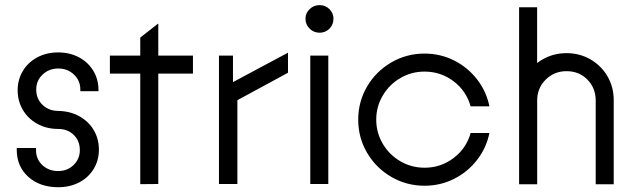

<svg xmlns="http://www.w3.org/2000/svg" viewBox="-20 -735 2548 767"><path d="M46.9 -136.9V-143.7H123.9V-135.3Q123.9 -99.3 149.2 -75.5Q174.5 -51.7 212.5 -51.7Q249.1 -51.7 274 -75.8Q298.9 -100 298.9 -135.3Q298.9 -172.3 274.5 -196.1Q250.1 -219.9 212.5 -219.9Q165.7 -219.9 128.6 -240.6Q91.5 -261.3 71 -296.5Q50.5 -331.7 50.5 -374.5Q50.5 -416.4 71 -451Q91.5 -485.7 128.4 -505.6Q165.4 -525.6 212.5 -525.6Q258.3 -525.6 294.9 -506.3Q331.5 -487 352.4 -452.8Q373.4 -418.5 373.4 -375.6V-370.7H300.9V-377.5Q300.9 -412.7 275.5 -437Q250.1 -461.3 212.8 -461.3Q175.5 -461.3 150.1 -437Q124.7 -412.7 124.7 -377.5Q124.7 -340.5 149.7 -316.3Q174.7 -292.1 212.5 -291.9Q259.9 -291.1 296.9 -270.6Q333.9 -250.1 354.5 -215.2Q375.1 -180.2 375.1 -137.1Q375.1 -94.8 354.4 -60.4Q333.7 -26.1 296.8 -6.6Q259.9 12.9 212.5 12.9Q139.2 12.9 93.1 -28.6Q46.9 -70.1 46.9 -136.9Z M540.3 -441H419V-513H540.3V-584.9L611.3 -640.5L612.3 -639.5V-513H750.8V-441H612.3V0L540.3 0.7Z M854.7 -513H910.7V-407L1130.5 -524.5V-444.4L928.3 -334.8V0H854.7Z M1291.5 -513V0H1219.5V-513ZM1200.4 -660.5Q1200.4 -682.8 1217 -698.7Q1233.7 -714.6 1257 -714.6Q1279.9 -714.6 1296 -698.5Q1312.1 -682.3 1312.1 -660.5Q1312.1 -636.6 1296.1 -620.5Q1280.1 -604.3 1257 -604.3Q1233.7 -604.3 1217 -620.5Q1200.4 -636.6 1200.4 -660.5Z M1411 -257Q1411 -329 1446.5 -389.5Q1482 -450 1543 -485.5Q1604 -521 1676 -521Q1738.8 -521 1793.5 -493.7Q1848.1 -466.4 1885.5 -418.3Q1922.9 -370.3 1935.1 -310.2H1860Q1843.1 -371.5 1792.1 -410.2Q1741 -449 1676 -449Q1623.7 -449 1579.5 -423.3Q1535.3 -397.6 1509.2 -353.4Q1483 -309.3 1483 -257Q1483 -204.7 1509.2 -160.6Q1535.3 -116.4 1579.5 -90.7Q1623.7 -65 1676 -65Q1741 -65 1792.1 -103.8Q1843.1 -142.5 1860 -203.8H1935.1Q1922.9 -143.7 1885.5 -95.7Q1848.1 -47.6 1793.5 -20.3Q1738.8 7 1676 7Q1604 7 1543 -28.5Q1482 -64 1446.5 -124.5Q1411 -185 1411 -257Z M2243.2 -522.7Q2295.5 -522.7 2338.7 -497.8Q2381.9 -472.9 2406.8 -430.1Q2431.7 -387.2 2431.7 -334.9V1H2359.7V-333.5Q2359.7 -383.5 2326.5 -417.1Q2293.3 -450.7 2243.2 -450.7Q2193.9 -450.7 2159.9 -416.9Q2125.9 -383.1 2125.9 -333.5V1H2053.9V-334.9Q2053.9 -387.2 2079.2 -430.1Q2104.5 -472.9 2147.7 -497.8Q2190.9 -522.7 2243.2 -522.7ZM2053.7 -706H2125.7V0H2053.7Z"/></svg>

Font: Lineal Thin
Style: Regular
Weight: 200
Designer: Created by Frank Adebiaye with contributions from Anton Moglia & Ariel Martín Pérez
Created by Frank ADEBIAYE with FontF
Foundry: Velvetyne Type Foundry
Version: Version 2.000;Glyphs 3.2 (3227)